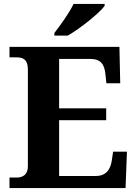

<svg xmlns="http://www.w3.org/2000/svg" viewBox="-20 -951 693 971"><path d="M255 -784V-771H323C386 -807 484 -886 509 -921V-931H352C331 -886 284 -822 255 -784ZM28 0H615L622 -184H552L545 -137C538 -93 516 -61 464 -61H279V-343H517V-403H279V-653H437C489 -653 508 -626 513 -577L518 -530H588L584 -714H28V-661H62C94 -661 121 -653 121 -599V-110C121 -69 97 -53 63 -53H28Z"/></svg>

Font: Noto Serif Telugu
Style: Bold
Weight: 700
Designer: Jelle Bosma - Monotype Design Team
Foundry: Monotype Imaging Inc.
Version: Version 2.005